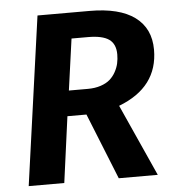

<svg xmlns="http://www.w3.org/2000/svg" viewBox="-51 -739 706 785"><g transform="rotate(-5 302.5 -346.0)"><path d="M594.2 -511.2Q594.2 -356.9 432.1 -294.9L564.9 0H404.8L295.9 -271H217.8L181.2 0H35.2L131.8 -691.9H345.2Q467.8 -691.9 531 -645.3Q594.2 -598.6 594.2 -511.2ZM262.2 -585.9 232.9 -375H311Q340.3 -375 363.8 -382.8Q387.2 -390.6 401.6 -403.3Q416 -416 425.5 -433.3Q435.1 -450.7 439 -468.3Q442.9 -485.8 442.9 -504.9Q442.9 -547.9 415.8 -566.9Q388.7 -585.9 330.1 -585.9Z"/></g></svg>

Font: FiraGO SemiBold
Style: Italic
Weight: 600
Italic angle: -8°
Designer: bBox Type GmbH
Foundry: bBox Type GmbH
Version: Version 1.001;PS 001.001;hotconv 1.0.88;makeotf.lib2.5.64775